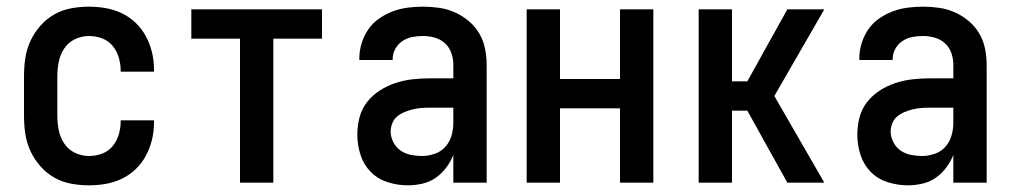

<svg xmlns="http://www.w3.org/2000/svg" viewBox="-20 -548 3040 576"><path d="M247 8Q220 8 193 3Q166 -2 142.5 -15.5Q119 -29 101 -49.5Q83 -70 71.5 -94.5Q60 -119 56 -146Q52 -173 52 -200V-320Q52 -347 56 -374Q60 -401 71.5 -425.5Q83 -450 101 -470.5Q119 -491 142.5 -504.5Q166 -518 193 -523Q220 -528 247 -528Q273 -528 298 -523.5Q323 -519 346 -508Q369 -497 387.5 -479Q406 -461 418 -438.5Q430 -416 436 -391Q442 -366 442 -340V-333H342V-337Q342 -357 336 -376.5Q330 -396 317.5 -411Q305 -426 286 -433Q267 -440 247 -440Q225 -440 205 -430.5Q185 -421 173 -403Q161 -385 156.5 -363.5Q152 -342 152 -320V-200Q152 -178 156.5 -156.5Q161 -135 173 -117Q185 -99 205 -89.5Q225 -80 247 -80Q267 -80 286 -87Q305 -94 317.5 -109Q330 -124 336 -143.5Q342 -163 342 -183V-187H442V-180Q442 -154 436 -129Q430 -104 418 -81.5Q406 -59 387.5 -41Q369 -23 346 -12Q323 -1 298 3.5Q273 8 247 8Z M700 0V-432H554V-520H946V-432H800V0Z M1203 8Q1173 8 1143 -1.5Q1113 -11 1092 -32.5Q1071 -54 1061.5 -83.5Q1052 -113 1052 -144Q1052 -170 1058.5 -195.5Q1065 -221 1081 -241.5Q1097 -262 1119.5 -276.5Q1142 -291 1166.5 -299Q1191 -307 1217 -310Q1243 -313 1269 -313H1340V-354Q1340 -372 1334 -389Q1328 -406 1315 -418Q1302 -430 1284.5 -435Q1267 -440 1249 -440Q1233 -440 1217 -437Q1201 -434 1187.5 -425Q1174 -416 1166 -401.5Q1158 -387 1158 -371V-368H1058V-373Q1058 -396 1065 -418.5Q1072 -441 1085 -460Q1098 -479 1117.5 -492.5Q1137 -506 1158.5 -514Q1180 -522 1203 -525Q1226 -528 1249 -528Q1273 -528 1297.5 -524.5Q1322 -521 1344.5 -511Q1367 -501 1386 -485Q1405 -469 1417.5 -448Q1430 -427 1435 -402.5Q1440 -378 1440 -354V0H1340V-83Q1332 -63 1318.5 -45Q1305 -27 1287 -14.5Q1269 -2 1247 3Q1225 8 1203 8ZM1246 -80Q1265 -80 1284 -86.5Q1303 -93 1316 -107.5Q1329 -122 1334.5 -141Q1340 -160 1340 -180V-225H1269Q1256 -225 1243.5 -224Q1231 -223 1218.5 -220Q1206 -217 1194 -212Q1182 -207 1172 -199Q1162 -191 1157 -178.5Q1152 -166 1152 -153Q1152 -137 1160 -121.5Q1168 -106 1181.5 -96.5Q1195 -87 1212 -83.5Q1229 -80 1246 -80Z M1560 0V-520H1660V-311H1840V-520H1940V0H1840V-223H1660V0Z M2076 0V-520H2176V-304H2222L2342 -520H2453L2303 -260L2453 0H2342L2222 -216H2176V0Z M2703 8Q2673 8 2643 -1.5Q2613 -11 2592 -32.5Q2571 -54 2561.5 -83.5Q2552 -113 2552 -144Q2552 -170 2558.5 -195.5Q2565 -221 2581 -241.5Q2597 -262 2619.5 -276.5Q2642 -291 2666.5 -299Q2691 -307 2717 -310Q2743 -313 2769 -313H2840V-354Q2840 -372 2834 -389Q2828 -406 2815 -418Q2802 -430 2784.5 -435Q2767 -440 2749 -440Q2733 -440 2717 -437Q2701 -434 2687.5 -425Q2674 -416 2666 -401.5Q2658 -387 2658 -371V-368H2558V-373Q2558 -396 2565 -418.5Q2572 -441 2585 -460Q2598 -479 2617.5 -492.5Q2637 -506 2658.5 -514Q2680 -522 2703 -525Q2726 -528 2749 -528Q2773 -528 2797.5 -524.5Q2822 -521 2844.5 -511Q2867 -501 2886 -485Q2905 -469 2917.5 -448Q2930 -427 2935 -402.5Q2940 -378 2940 -354V0H2840V-83Q2832 -63 2818.5 -45Q2805 -27 2787 -14.5Q2769 -2 2747 3Q2725 8 2703 8ZM2746 -80Q2765 -80 2784 -86.5Q2803 -93 2816 -107.5Q2829 -122 2834.5 -141Q2840 -160 2840 -180V-225H2769Q2756 -225 2743.5 -224Q2731 -223 2718.5 -220Q2706 -217 2694 -212Q2682 -207 2672 -199Q2662 -191 2657 -178.5Q2652 -166 2652 -153Q2652 -137 2660 -121.5Q2668 -106 2681.5 -96.5Q2695 -87 2712 -83.5Q2729 -80 2746 -80Z"/></svg>

Font: Iosevka Term Curly Semibold
Style: Regular
Weight: 600
Designer: Belleve Invis
Foundry: Belleve Invis
Version: Version 32.3.0